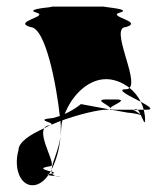

<svg xmlns="http://www.w3.org/2000/svg" viewBox="-20 -779 509 581"><path d="M36 -325C19 -264 46 -208 90 -220C103 -224 116 -234 126 -249C123 -250 123 -251 128 -252C130 -255 131 -257 133 -260C118 -265 92 -270 132 -276C154 -276 96 -363 114 -391C69 -371 36 -348 36 -325ZM72 -697C118 -697 151 -520 161 -428C154 -426 148 -424 141 -422C77 -416 149 -409 134 -401C143 -405 153 -409 163 -413C164 -403 164 -394 164 -387C164 -380 164 -372 163 -365C164 -372 165 -380 165 -388C166 -397 166 -406 169 -415C222 -434 279 -447 301 -447C305 -447 308 -448 311 -448L225 -464C210 -452 193 -442 176 -434C197 -489 242 -534 292 -539C320 -542 349 -531 372 -513C399 -540 311 -697 361 -697C417 -714 301 -729 343 -741C386 -753 267 -759 301 -759H132C166 -759 47 -753 90 -741C131 -729 16 -714 72 -697ZM114 -391C120 -394 127 -398 133 -401C132 -401 133 -400 132 -400C123 -400 117 -396 114 -391ZM126 -249C130 -248 140 -247 148 -246C143 -248 140 -250 138 -254C134 -253 130 -253 128 -252C127 -251 127 -250 126 -249ZM133 -260H136V-266ZM133 -401C134 -401 134 -401 134 -401C134 -401 133 -401 133 -401ZM136 -260C136 -258 137 -256 138 -254H141C146 -256 142 -258 136 -260ZM136 -266C150 -293 160 -328 163 -365C157 -324 138 -288 136 -266ZM148 -246C152 -245 155 -244 160 -244C166 -244 158 -245 148 -246ZM301 -478C263 -478 310 -461 314 -452C319 -461 372 -478 330 -478ZM311 -448 367 -438C373 -438 394 -435 406 -431C414 -415 419 -398 419 -418C419 -428 417 -438 415 -447H396C400 -444 402 -439 405 -433C397 -438 387 -446 383 -446C383 -447 385 -447 385 -447H330C320 -447 315 -448 314 -450C313 -449 313 -448 311 -448ZM314 -450V-452ZM361 -509C329 -509 373 -488 406 -471C398 -487 386 -502 372 -513C369 -510 366 -509 361 -509ZM385 -447H396C393 -450 389 -450 385 -447ZM406 -471C410 -463 413 -455 415 -447H424C447 -447 430 -458 406 -471ZM410 -430C411 -429 412 -429 413 -428C415 -426 413 -428 410 -430Z"/></svg>

Font: bitstorm
Style: cn
Weight: 400
Version: Version 0.2